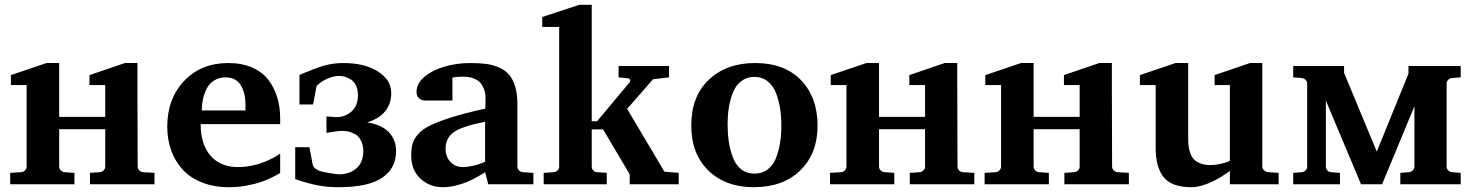

<svg xmlns="http://www.w3.org/2000/svg" viewBox="-20 -760 6076 792"><path d="M546.9 -500V-409.2L547.9 -73.2Q547.9 -64 554.2 -57.4Q560.5 -50.8 569.8 -49.8L617.2 -46.9V0H351.1V-46.9L392.1 -49.8Q401.4 -50.8 407.7 -57.4Q414.1 -64 414.1 -73.2V-227.1H224.1V-73.2Q224.1 -64 230.5 -57.4Q236.8 -50.8 246.1 -49.8L287.1 -46.9V0H22V-46.9L67.9 -49.8Q77.1 -50.8 83.5 -57.4Q89.8 -64 89.8 -73.2V-409.2H24.9V-450.2L171.9 -500H224.1V-409.2V-277.8H414.1V-409.2H349.1V-450.2L495.1 -500Z M1135.7 -46.9Q1132.3 -44.4 1126 -40.5Q1119.6 -36.6 1098.1 -26.4Q1076.7 -16.1 1053.7 -8.3Q1030.8 -0.5 995.6 5.9Q960.4 12.2 924.8 12.2Q862.8 12.2 813.7 -7.1Q764.6 -26.4 733.4 -60.5Q702.1 -94.7 686 -139.9Q669.9 -185.1 669.9 -237.8Q669.9 -352.1 739.5 -426Q809.1 -500 921.9 -500Q978.5 -500 1021.2 -481Q1064 -461.9 1088.1 -429.2Q1112.3 -396.5 1124 -356.9Q1135.7 -317.4 1135.7 -272V-248H807.6Q807.6 -165.5 848.1 -118.2Q888.7 -70.8 961.9 -70.8Q990.2 -70.8 1018.6 -76.7Q1046.9 -82.5 1067.1 -90.6Q1087.4 -98.6 1103.5 -106.9Q1119.6 -115.2 1127.9 -121.1L1135.7 -127ZM992.7 -304.2V-326.2Q992.7 -377.9 972.7 -409.4Q952.6 -440.9 910.6 -440.9Q884.3 -440.9 864.3 -428.7Q844.2 -416.5 833.5 -396Q822.8 -375.5 817.6 -352.5Q812.5 -329.6 812.5 -304.2Z M1613.8 -136.2Q1613.8 -65.9 1556.6 -26.9Q1499.5 12.2 1376.5 12.2Q1330.6 12.2 1290.8 4.6Q1251 -2.9 1197.8 -21V-152.8H1256.3L1269.5 -83Q1270 -79.6 1271.2 -76.9Q1272.5 -74.2 1274.2 -71.8Q1275.9 -69.3 1277.1 -67.6Q1278.3 -65.9 1281.2 -64.2Q1284.2 -62.5 1285.2 -61.8Q1286.1 -61 1289.6 -59.1Q1293 -57.1 1293.5 -57.1Q1304.7 -51.8 1336.9 -46.4Q1369.1 -41 1378.4 -41Q1421.4 -41 1450 -65.4Q1478.5 -89.8 1478.5 -137.2Q1478.5 -158.7 1471.4 -174.8Q1464.4 -190.9 1454.6 -199.5Q1444.8 -208 1431.4 -212.9Q1418 -217.8 1408.7 -219Q1399.4 -220.2 1390.6 -220.2Q1381.8 -220.2 1365.7 -218Q1349.6 -215.8 1338.4 -213.9L1326.7 -211.9V-279.8Q1337.9 -278.8 1348.1 -278.1Q1358.4 -277.3 1362.1 -277.1Q1365.7 -276.9 1367.7 -276.9Q1403.3 -276.9 1429.9 -300Q1456.5 -323.2 1456.5 -367.2Q1456.5 -390.6 1448.5 -407.2Q1440.4 -423.8 1427.5 -431.9Q1414.6 -439.9 1402.6 -443.4Q1390.6 -446.8 1378.4 -446.8Q1358.4 -446.8 1336.7 -438Q1314.9 -429.2 1300.3 -418Q1285.6 -406.2 1285.6 -403.8Q1273.4 -336.9 1271.5 -329.1H1215.3V-451.2Q1277.3 -477.5 1315.2 -488.8Q1353 -500 1396.5 -500Q1484.4 -500 1539.1 -465.1Q1593.8 -430.2 1593.8 -377Q1593.8 -286.6 1494.6 -254.9Q1553.7 -246.1 1583.7 -214.8Q1613.8 -183.6 1613.8 -136.2Z M2180.2 0H1994.1L1981 -49.8Q1977.5 -47.4 1971.2 -43.2Q1964.8 -39.1 1945.3 -28.3Q1925.8 -17.6 1906.2 -9.3Q1886.7 -1 1859.1 5.6Q1831.5 12.2 1807.1 12.2Q1752 12.2 1714.1 -23.4Q1676.3 -59.1 1676.3 -117.2Q1676.3 -147 1681.6 -166.5Q1687 -186 1704.6 -206.5Q1722.2 -227.1 1755.9 -243.2Q1789.6 -259.3 1844.5 -276.6Q1899.4 -293.9 1981.9 -312L1982.9 -351.1Q1983.4 -367.2 1979.7 -381.8Q1976.1 -396.5 1966.8 -411.4Q1957.5 -426.3 1937.5 -435.1Q1917.5 -443.8 1889.2 -443.8Q1877.4 -443.8 1866.7 -442.9Q1856 -441.9 1851.1 -440.9L1846.2 -439.9V-345.2H1743.2Q1741.2 -345.2 1738.3 -345Q1735.4 -344.7 1727.5 -345.9Q1719.7 -347.2 1713.9 -350.3Q1708 -353.5 1703.1 -361.3Q1698.2 -369.1 1698.2 -380.9Q1698.2 -416.5 1732.2 -444.3Q1766.1 -472.2 1816.4 -486.1Q1866.7 -500 1920.9 -500Q1958 -500 1985.4 -496.3Q2012.7 -492.7 2038.3 -481.7Q2064 -470.7 2079.8 -452.1Q2095.7 -433.6 2105 -403.1Q2114.3 -372.6 2114.3 -330.1V-73.2Q2114.3 -64 2120.6 -57.4Q2127 -50.8 2136.2 -49.8L2180.2 -46.9ZM1981 -92.8V-257.8Q1885.7 -238.8 1851.8 -214.8Q1817.9 -190.9 1817.9 -145Q1817.9 -113.8 1837.9 -92.3Q1857.9 -70.8 1889.2 -70.8Q1908.2 -70.8 1931.2 -76.2Q1954.1 -81.5 1967.3 -86.9Z M2779.8 0H2577.6V-41L2467.8 -226.1H2420.9V-73.2Q2420.9 -64 2427 -57.1Q2433.1 -50.3 2442.9 -49.8L2482.9 -46.9V0H2222.7V-46.9L2264.6 -49.8Q2273.9 -50.8 2280.3 -57.4Q2286.6 -64 2286.6 -73.2V-648.9H2216.8V-689.9L2369.6 -740.2H2420.9V-259.8H2442.9L2576.7 -419.9Q2581.1 -424.8 2579.1 -430.7Q2577.1 -436.5 2569.8 -437L2531.7 -440.9V-487.8H2739.7V-440.9L2673.8 -433.1L2566.9 -311L2720.7 -51.8L2779.8 -46.9Z M3352.5 -241.2Q3352.5 -127.4 3281.7 -57.6Q3210.9 12.2 3088.4 12.2Q2973.1 12.2 2902.3 -56.4Q2831.5 -125 2831.5 -242.2Q2831.5 -362.8 2904.1 -431.4Q2976.6 -500 3095.2 -500Q3216.3 -500 3284.4 -429Q3352.5 -357.9 3352.5 -241.2ZM3203.1 -242.2Q3203.1 -277.8 3198.2 -310.1Q3193.4 -342.3 3181.9 -373.8Q3170.4 -405.3 3147.2 -424.1Q3124 -442.9 3091.3 -442.9Q3065.4 -442.9 3045.4 -430.4Q3025.4 -418 3013.7 -398.7Q3002 -379.4 2994.4 -352.3Q2986.8 -325.2 2984.1 -299.8Q2981.4 -274.4 2981.4 -246.1Q2981.4 -209.5 2986.1 -177.5Q2990.7 -145.5 3002 -113.5Q3013.2 -81.5 3036.1 -62.7Q3059.1 -43.9 3092.3 -43.9Q3124.5 -43.9 3147.5 -61.8Q3170.4 -79.6 3181.9 -110.4Q3193.4 -141.1 3198.2 -173.1Q3203.1 -205.1 3203.1 -242.2Z M3928.7 -500V-409.2L3929.7 -73.2Q3929.7 -64 3936 -57.4Q3942.4 -50.8 3951.7 -49.8L3999 -46.9V0H3732.9V-46.9L3773.9 -49.8Q3783.2 -50.8 3789.6 -57.4Q3795.9 -64 3795.9 -73.2V-227.1H3606V-73.2Q3606 -64 3612.3 -57.4Q3618.7 -50.8 3627.9 -49.8L3668.9 -46.9V0H3403.8V-46.9L3449.7 -49.8Q3459 -50.8 3465.3 -57.4Q3471.7 -64 3471.7 -73.2V-409.2H3406.7V-450.2L3553.7 -500H3606V-409.2V-277.8H3795.9V-409.2H3731V-450.2L3877 -500Z M4566.4 -500V-409.2L4567.4 -73.2Q4567.4 -64 4573.7 -57.4Q4580.1 -50.8 4589.4 -49.8L4636.7 -46.9V0H4370.6V-46.9L4411.6 -49.8Q4420.9 -50.8 4427.2 -57.4Q4433.6 -64 4433.6 -73.2V-227.1H4243.7V-73.2Q4243.7 -64 4250 -57.4Q4256.3 -50.8 4265.6 -49.8L4306.6 -46.9V0H4041.5V-46.9L4087.4 -49.8Q4096.7 -50.8 4103 -57.4Q4109.4 -64 4109.4 -73.2V-409.2H4044.4V-450.2L4191.4 -500H4243.7V-409.2V-277.8H4433.6V-409.2H4368.7V-450.2L4514.6 -500Z M5254.4 0H5053.2V-55.2Q5049.8 -52.2 5043.7 -47.9Q5037.6 -43.5 5018.8 -31.7Q5000 -20 4981.9 -11.2Q4963.9 -2.4 4939.7 4.9Q4915.5 12.2 4895 12.2Q4813.5 12.2 4780.3 -28.8Q4747.1 -69.8 4747.1 -150.9V-409.2H4682.1V-450.2L4829.1 -500H4881.3V-409.2V-189.9Q4881.3 -172.4 4882.6 -159.4Q4883.8 -146.5 4889.2 -130.4Q4894.5 -114.3 4904.1 -103.8Q4913.6 -93.3 4931.2 -86.2Q4948.7 -79.1 4973.1 -79.1Q4991.7 -79.1 5011.7 -83.5Q5031.7 -87.9 5042.5 -91.8L5053.2 -96.2V-409.2H4990.2V-450.2L5136.2 -500H5187V-409.2V-73.2Q5187 -64.5 5194.1 -57.6Q5201.2 -50.8 5210.4 -49.8L5254.4 -46.9Z M6005.4 0H5756.3V-46.9L5792 -49.8Q5801.3 -50.8 5807.9 -57.4Q5814.5 -64 5814.5 -73.2V-321.8L5681.2 0H5594.2L5449.2 -345.2V-73.2Q5449.2 -64 5455.1 -57.1Q5460.9 -50.3 5470.2 -49.8L5507.3 -46.9V0H5314.5V-46.9L5350.1 -49.8Q5359.4 -50.8 5365.7 -57.4Q5372.1 -64 5372.1 -73.2V-415Q5372.1 -424.3 5365.7 -430.7Q5359.4 -437 5350.1 -438L5314.5 -440.9V-487.8H5524.4V-459L5659.2 -134.8L5790 -456.1V-487.8H6005.4V-440.9L5969.2 -438Q5960 -437 5953.6 -430.7Q5947.3 -424.3 5947.3 -415V-73.2Q5947.3 -64 5953.6 -57.4Q5960 -50.8 5969.2 -49.8L6005.4 -46.9Z"/></svg>

Font: Veleka
Style: Bold
Weight: 700
Designer: Stefan Peev, Context Ltd, 2016; SIL International, 1997-2014.
Foundry: Stefan Peev, Context Ltd, 2016
Version: Version 1.000